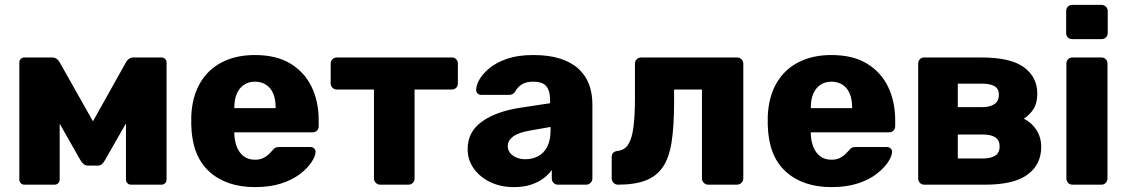

<svg xmlns="http://www.w3.org/2000/svg" viewBox="-20 -755 4607 785"><path d="M79 0Q71 0 65 -6Q59 -12 59 -21V-500Q59 -508 65 -514Q71 -520 79 -520H194Q212 -520 223 -502L360 -259L496 -502Q507 -520 525 -520H641Q649 -520 655 -514Q661 -508 661 -500V-21Q661 -12 655 -6Q649 0 640 0H516Q507 0 501 -6Q495 -12 495 -21V-347L544 -336L409 -100Q404 -91 397.5 -84.5Q391 -78 380 -78H340Q329 -78 322 -84Q315 -90 309 -100L178 -330L224 -340V-21Q224 -12 218 -6Q212 0 203 0Z M1023 10Q905 10 835 -54Q765 -118 762 -244Q762 -251 762 -262Q762 -273 762 -279Q765 -358 797.5 -414.5Q830 -471 887.5 -500.5Q945 -530 1022 -530Q1110 -530 1167.5 -495Q1225 -460 1254 -400Q1283 -340 1283 -263V-239Q1283 -228 1276 -221Q1269 -214 1258 -214H938Q938 -213 938 -211Q938 -209 938 -207Q939 -178 948.5 -154Q958 -130 976.5 -116Q995 -102 1022 -102Q1042 -102 1055.5 -108.5Q1069 -115 1078 -123.5Q1087 -132 1092 -138Q1101 -149 1106.5 -151.5Q1112 -154 1124 -154H1248Q1258 -154 1264.5 -148Q1271 -142 1270 -132Q1269 -115 1253 -91Q1237 -67 1206.5 -43.5Q1176 -20 1130 -5Q1084 10 1023 10ZM938 -313H1107V-315Q1107 -348 1097.5 -371.5Q1088 -395 1068.5 -408Q1049 -421 1022 -421Q996 -421 977 -408Q958 -395 948 -371.5Q938 -348 938 -315Z M1534 0Q1524 0 1516.5 -7.5Q1509 -15 1509 -25V-389H1357Q1347 -389 1339.5 -396Q1332 -403 1332 -414V-495Q1332 -506 1339.5 -513Q1347 -520 1357 -520H1827Q1838 -520 1845 -513Q1852 -506 1852 -495V-414Q1852 -403 1845 -396Q1838 -389 1827 -389H1675V-25Q1675 -15 1668 -7.5Q1661 0 1650 0Z M2081 10Q2027 10 1984.5 -10.5Q1942 -31 1917 -66Q1892 -101 1892 -145Q1892 -216 1950 -257.5Q2008 -299 2104 -314L2229 -333V-347Q2229 -383 2214 -402Q2199 -421 2159 -421Q2131 -421 2113.5 -410Q2096 -399 2086 -380Q2077 -367 2061 -367H1949Q1938 -367 1932 -373.5Q1926 -380 1927 -389Q1927 -407 1940.5 -430.5Q1954 -454 1982 -477Q2010 -500 2054 -515Q2098 -530 2161 -530Q2225 -530 2271 -515Q2317 -500 2346 -473Q2375 -446 2388.5 -409.5Q2402 -373 2402 -329V-25Q2402 -15 2394.5 -7.5Q2387 0 2377 0H2261Q2250 0 2243 -7.5Q2236 -15 2236 -25V-60Q2223 -41 2201 -25Q2179 -9 2149.5 0.5Q2120 10 2081 10ZM2128 -104Q2157 -104 2180.5 -116.5Q2204 -129 2217.5 -155.5Q2231 -182 2231 -222V-236L2146 -221Q2099 -213 2077.5 -196.5Q2056 -180 2056 -158Q2056 -141 2066 -129Q2076 -117 2092.5 -110.5Q2109 -104 2128 -104Z M2507 0Q2496 0 2488.5 -7.5Q2481 -15 2481 -26V-113Q2481 -135 2505 -138Q2534 -141 2549 -165Q2564 -189 2570 -236Q2576 -283 2576 -354V-495Q2576 -506 2583.5 -513Q2591 -520 2601 -520H2993Q3004 -520 3011.5 -513Q3019 -506 3019 -495V-25Q3019 -15 3011.5 -7.5Q3004 0 2993 0H2875Q2865 0 2857.5 -7.5Q2850 -15 2850 -25V-389H2736V-336Q2736 -240 2726 -175Q2716 -110 2690 -72Q2664 -34 2619.5 -17Q2575 0 2507 0Z M3380 10Q3262 10 3192 -54Q3122 -118 3119 -244Q3119 -251 3119 -262Q3119 -273 3119 -279Q3122 -358 3154.5 -414.5Q3187 -471 3244.5 -500.5Q3302 -530 3379 -530Q3467 -530 3524.5 -495Q3582 -460 3611 -400Q3640 -340 3640 -263V-239Q3640 -228 3633 -221Q3626 -214 3615 -214H3295Q3295 -213 3295 -211Q3295 -209 3295 -207Q3296 -178 3305.5 -154Q3315 -130 3333.5 -116Q3352 -102 3379 -102Q3399 -102 3412.5 -108.5Q3426 -115 3435 -123.5Q3444 -132 3449 -138Q3458 -149 3463.5 -151.5Q3469 -154 3481 -154H3605Q3615 -154 3621.5 -148Q3628 -142 3627 -132Q3626 -115 3610 -91Q3594 -67 3563.5 -43.5Q3533 -20 3487 -5Q3441 10 3380 10ZM3295 -313H3464V-315Q3464 -348 3454.5 -371.5Q3445 -395 3425.5 -408Q3406 -421 3379 -421Q3353 -421 3334 -408Q3315 -395 3305 -371.5Q3295 -348 3295 -315Z M3759 0Q3748 0 3741 -7.5Q3734 -15 3734 -25V-495Q3734 -506 3741 -513Q3748 -520 3759 -520H3993Q4112 -520 4166.5 -480Q4221 -440 4221 -372Q4221 -334 4206 -310Q4191 -286 4166 -270Q4199 -253 4218 -223Q4237 -193 4237 -154Q4237 -82 4181 -41Q4125 0 4008 0ZM3896 -107H3998Q4030 -107 4048.5 -118.5Q4067 -130 4067 -156Q4067 -182 4049.5 -193.5Q4032 -205 3998 -205H3896ZM3896 -317H3996Q4028 -317 4046 -329.5Q4064 -342 4064 -367Q4064 -393 4045.5 -403Q4027 -413 3996 -413H3896Z M4365 0Q4354 0 4347 -7.5Q4340 -15 4340 -25V-495Q4340 -506 4347 -513Q4354 -520 4365 -520H4483Q4494 -520 4501 -513Q4508 -506 4508 -495V-25Q4508 -15 4501 -7.5Q4494 0 4483 0ZM4364 -595Q4353 -595 4346 -602Q4339 -609 4339 -620V-710Q4339 -720 4346 -727.5Q4353 -735 4364 -735H4484Q4494 -735 4501.5 -727.5Q4509 -720 4509 -710V-620Q4509 -609 4501.5 -602Q4494 -595 4484 -595Z"/></svg>

Font: DVN-Rubik
Style: Bold
Weight: 700
Designer: Hubert and Fischer
Foundry: Hubert & Fischer
Version: Version 2.102